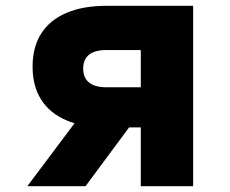

<svg xmlns="http://www.w3.org/2000/svg" viewBox="-20 -640 790 660"><path d="M464 0V-202H346Q265 -202 208 -226.5Q151 -251 121.5 -297.5Q92 -344 92 -411Q92 -478 121.5 -524.5Q151 -571 208 -595.5Q265 -620 346 -620H644V0ZM74 0 248 -232H446L274 0ZM346 -340H464V-468H346Q306 -468 286 -452Q266 -436 266 -404Q266 -373 286 -356.5Q306 -340 346 -340Z"/></svg>

Font: Martian Mono SemiExpanded ExtraBold
Style: Regular
Weight: 800
Width: 6
Designer: Roman Shamin
Foundry: Evil Martians
Version: Version 1.000